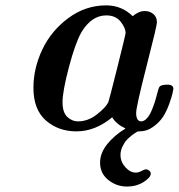

<svg xmlns="http://www.w3.org/2000/svg" viewBox="-20 -476 663 712"><path d="M104 -149.9Q104 -223.1 137 -292.5Q169.9 -361.8 233.4 -408.9Q296.9 -456.1 374 -456.1Q431.2 -456.1 472.2 -416Q494.1 -435.1 517.1 -435.1Q535.2 -435.1 548.6 -424.1Q562 -413.1 562 -393.1Q562 -380.9 523.4 -230.5Q484.9 -80.1 484.9 -57.1Q484.9 -26.4 503.9 -25.9Q507.8 -25.9 514.2 -28.8Q530.3 -37.6 542.2 -65.9Q554.2 -94.2 561 -122.1Q567.9 -149.9 571.8 -154.8Q577.6 -161.6 600.1 -162.1H601.1Q623 -162.1 623 -146Q622.1 -140.1 619.6 -129.2Q617.2 -118.2 607.7 -91.1Q598.1 -64 585 -43.5Q571.8 -22.9 548.3 -5.9Q524.9 11.2 496.1 11.2H491.2L487.8 13.2Q483.9 15.1 480.5 17.6Q477.1 20 471.4 23.9Q465.8 27.8 461.4 32Q457 36.1 451.4 41.5Q445.8 46.9 441.9 53.5Q438 60.1 434.6 66.7Q431.2 73.2 429 81.5Q426.8 89.8 426.8 98.1Q426.8 124 444.8 144Q462.9 164.1 483.9 164.1Q493.7 164.1 504.9 158Q516.1 151.9 522 151.9Q526.9 151.9 533 156.5Q539.1 161.1 539.1 168Q539.1 182.1 512.5 199Q485.8 215.8 451.2 215.8Q412.1 215.8 381.6 191.4Q351.1 167 351.1 127Q351.1 91.8 377.4 58.8Q403.8 25.9 444.8 1V0Q411.6 -15.1 396 -41Q334 10.7 264.2 11.2Q196.3 11.2 150.1 -29.3Q104 -69.8 104 -149.9ZM211.9 -97.2Q211.9 -59.1 229.5 -42.5Q247.1 -25.9 269 -25.9Q306.2 -25.9 339.1 -51.5Q372.1 -77.1 381.8 -97.2Q383.8 -101.1 414.8 -224.6Q445.8 -348.1 445.8 -354Q445.8 -372.1 427.5 -395.5Q409.2 -418.9 374 -418.9Q319.8 -418.9 282.2 -356.9Q259.3 -316.9 235.6 -227.1Q211.9 -137.2 211.9 -97.2Z"/></svg>

Font: CMU Serif
Style: BoldItalic
Weight: 700
Italic angle: -14.04°
Version: Version 0.7.0